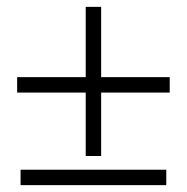

<svg xmlns="http://www.w3.org/2000/svg" viewBox="-20 -590 545 560"><path d="M275 -135H230V-320H30V-365H230V-570H275V-365H475V-320H275ZM40 -95H465V-50H40Z"/></svg>

Font: Yeseva One
Style: Regular
Weight: 400
Designer: Jovanny Lemonad
Foundry: Jovanny Lemonad
Version: Version 2.000